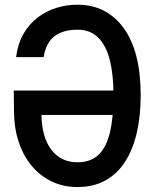

<svg xmlns="http://www.w3.org/2000/svg" viewBox="-20 -760 640 795"><path d="M300.5 14.5Q242 14.5 193.8 -8.8Q145.5 -32 110.5 -74.2Q75.5 -116.5 56.8 -174.2Q38 -232 38 -301L37 -385L151.5 -336.5V-288.5Q152.5 -192.5 192.5 -140.2Q232.5 -88 300.5 -88Q355 -88 387.8 -119Q420.5 -150 435.2 -211.8Q450 -273.5 450 -365.5Q450 -450 434.8 -510.8Q419.5 -571.5 386.8 -604.2Q354 -637 301.5 -637Q259 -637 229.8 -624.2Q200.5 -611.5 183.5 -586.5Q166.5 -561.5 160.5 -523.5H46.5Q54 -580 78 -621Q102 -662 137.2 -688.5Q172.5 -715 214.5 -727.8Q256.5 -740.5 300.5 -740.5Q421.5 -740.5 492 -643.8Q562.5 -547 562.5 -365.5Q562.5 -279.5 546.2 -209.5Q530 -139.5 497.2 -89.2Q464.5 -39 415.5 -12.2Q366.5 14.5 300.5 14.5ZM54 -284 37 -385H491.5V-284Z"/></svg>

Font: Spline Sans Mono Medium
Style: Regular
Weight: 500
Monospace: yes
Version: Version 1.004